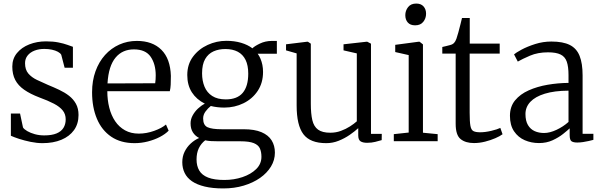

<svg xmlns="http://www.w3.org/2000/svg" viewBox="-20 -792 3370 1077"><path d="M218.5 11Q187 11 151.8 3.8Q116.5 -3.5 86.8 -13.2Q57 -23 41 -30.5V-155H92.5L109 -77Q115 -67 133 -56.5Q151 -46 175.8 -39.2Q200.5 -32.5 228 -32.5Q270.5 -32.5 297 -43.5Q323.5 -54.5 336 -74.8Q348.5 -95 348.5 -122.5Q348.5 -151.5 332 -172.2Q315.5 -193 282.8 -210.2Q250 -227.5 200.5 -245.5Q149.5 -265 115.8 -288.5Q82 -312 65.5 -343.5Q49 -375 49 -418.5Q49 -462.5 75 -494.2Q101 -526 144.2 -543Q187.5 -560 238 -560Q277.5 -560 307.5 -554Q337.5 -548 358 -540.5Q378.5 -533 389 -529.5V-412H342.5L323.5 -485Q318.5 -494 304.8 -501.5Q291 -509 271.8 -513.2Q252.5 -517.5 230.5 -517.5Q199 -518 174 -508.2Q149 -498.5 134.8 -480.5Q120.5 -462.5 120.5 -437.5Q120.5 -401 139 -379.5Q157.5 -358 186.8 -344Q216 -330 248.5 -316Q281.5 -302.5 312.2 -288Q343 -273.5 367.2 -254.8Q391.5 -236 406 -209.8Q420.5 -183.5 420.5 -147Q420.5 -97.5 395.2 -62.2Q370 -27 324.5 -8Q279 11 218.5 11Z M735 11Q657.5 11 604.2 -25Q551 -61 523.8 -125.5Q496.5 -190 496.5 -274.5Q496.5 -339.5 515.8 -392.5Q535 -445.5 569.2 -483.5Q603.5 -521.5 649.2 -542Q695 -562.5 747.5 -562.5Q835.5 -562.5 885.5 -512.5Q935.5 -462.5 938.5 -366.5Q938.5 -338 937.5 -317.2Q936.5 -296.5 932.5 -280.5H582Q582 -231 593 -187.8Q604 -144.5 626 -112Q648 -79.5 681.2 -61Q714.5 -42.5 758.5 -42.5Q801.5 -42.5 844.8 -58Q888 -73.5 911 -93.5L926 -59Q907 -39.5 876.8 -23.8Q846.5 -8 809.5 1.5Q772.5 11 735 11ZM583 -324 850.5 -325Q852 -333.5 852.8 -346.8Q853.5 -360 853.5 -369Q853.5 -432.5 825 -473.8Q796.5 -515 731 -515Q699.5 -515 673.8 -503.8Q648 -492.5 628.5 -469.2Q609 -446 597.5 -410Q586 -374 583 -324Z M1232.5 265Q1172.5 265 1128.8 254.5Q1085 244 1057 224.8Q1029 205.5 1015.8 178.2Q1002.5 151 1002.5 118Q1002.5 85.5 1015.5 59Q1028.5 32.5 1050 12.8Q1071.5 -7 1097 -18Q1074.5 -29.5 1061.8 -49.8Q1049 -70 1049 -100Q1049 -123 1060.5 -144.2Q1072 -165.5 1090.2 -182.8Q1108.5 -200 1129 -210.5Q1082 -234 1056.2 -274.2Q1030.5 -314.5 1030.5 -371Q1030.5 -431 1062.5 -474Q1094.5 -517 1144.8 -540Q1195 -563 1249.5 -563Q1295 -563 1332.2 -552Q1369.5 -541 1396 -521Q1406.5 -532.5 1437.5 -547.5Q1468.5 -562.5 1506 -562.5H1533V-490.5H1425.5Q1434.5 -478.5 1441.2 -462.5Q1448 -446.5 1451.8 -427.8Q1455.5 -409 1455.5 -388.5Q1455.5 -327.5 1425.8 -282.5Q1396 -237.5 1346.2 -213Q1296.5 -188.5 1237.5 -188.5Q1218 -188.5 1199 -190.8Q1180 -193 1162.5 -197.5Q1146 -184.5 1132.8 -166.5Q1119.5 -148.5 1119.5 -127.5Q1119.5 -90 1143.8 -78.5Q1168 -67 1225 -67H1347Q1408 -67 1446.8 -50.5Q1485.5 -34 1503.8 -4.5Q1522 25 1522 64Q1522 106 1500 142.2Q1478 178.5 1438.8 206Q1399.5 233.5 1347 249.2Q1294.5 265 1232.5 265ZM1238.5 217.5Q1292.5 217.5 1340 201.5Q1387.5 185.5 1417 156.5Q1446.5 127.5 1446.5 87.5Q1446.5 60.5 1438 41Q1429.5 21.5 1404 11Q1378.5 0.5 1327.5 0.5H1204.5Q1183.5 0.5 1164.8 -0.5Q1146 -1.5 1131 -5Q1108 13 1095.2 39.5Q1082.5 66 1082.5 102.5Q1082.5 139 1097.8 164.8Q1113 190.5 1147.2 204Q1181.5 217.5 1238.5 217.5ZM1246.5 -234.5Q1310.5 -234.5 1341.5 -271.2Q1372.5 -308 1372.5 -379Q1372.5 -425.5 1357.5 -456Q1342.5 -486.5 1313.8 -501.8Q1285 -517 1244 -517Q1207 -517 1177.5 -503.8Q1148 -490.5 1130.8 -460.8Q1113.5 -431 1113.5 -380.5Q1113.5 -339 1127.2 -305.8Q1141 -272.5 1170.5 -253.5Q1200 -234.5 1246.5 -234.5Z M2039 9Q2015 9 2002.2 0.5Q1989.5 -8 1989.5 -33V-73Q1970 -55 1941.8 -35.5Q1913.5 -16 1880 -2.5Q1846.5 11 1810 11Q1720 11 1682 -39Q1644 -89 1644 -200V-492.5L1584.5 -509.5V-543.5L1703 -558H1707L1723.5 -547V-210.5Q1723.5 -154 1732 -118Q1740.5 -82 1764.2 -64.8Q1788 -47.5 1832.5 -47.5Q1864.5 -47.5 1892.2 -57.8Q1920 -68 1943 -82.8Q1966 -97.5 1981.5 -111.5V-492.5L1907 -509.5V-543.5L2036.5 -558H2040L2061 -547V-41H2121.5L2121 -6Q2104.5 -1.5 2084.8 3.8Q2065 9 2039 9Z M2189 0V-39.5L2272.5 -48.5V-483L2197 -500V-540.5L2328.5 -558H2333.5L2352.5 -543V-47.5L2435 -39.5V0ZM2308 -650Q2281.5 -650 2267.5 -665.8Q2253.5 -681.5 2253.5 -707Q2253.5 -732 2269 -752Q2284.5 -772 2314.5 -772H2315.5Q2341.5 -772 2355.8 -756Q2370 -740 2370 -715Q2370 -689.5 2354.5 -669.8Q2339 -650 2309 -650Z M2638.5 10.5Q2591.5 10.5 2563.8 -11.8Q2536 -34 2536 -98V-491.5H2461V-528.5Q2469.5 -530.5 2481.2 -533.2Q2493 -536 2503.2 -538.8Q2513.5 -541.5 2517.5 -544Q2523.5 -547.5 2527.2 -551.5Q2531 -555.5 2534.2 -561.2Q2537.5 -567 2540.5 -575.5Q2545 -587.5 2551.2 -610.8Q2557.5 -634 2563.2 -657Q2569 -680 2571.5 -691H2615V-547.5H2783V-491.5H2614.5V-159.5Q2614.5 -109 2618.8 -86Q2623 -63 2635.8 -56.5Q2648.5 -50 2673.5 -50Q2702 -50 2736.2 -58.2Q2770.5 -66.5 2786.5 -74.5L2799 -39Q2784.5 -28 2758.5 -16.8Q2732.5 -5.5 2701 2.5Q2669.5 10.5 2638.5 10.5Z M3003.5 10.5Q2960.5 10.5 2923.5 -5.5Q2886.5 -21.5 2863.5 -55.5Q2840.5 -89.5 2840.5 -142.5Q2840.5 -194 2869.2 -229Q2898 -264 2945.8 -285.2Q2993.5 -306.5 3051.5 -316.5Q3109.5 -326.5 3169 -327V-370.5Q3169 -418.5 3159.2 -446.2Q3149.5 -474 3124.5 -486.2Q3099.5 -498.5 3054 -498.5Q2997 -498.5 2953.2 -479.8Q2909.5 -461 2884.5 -446.5L2863.5 -487Q2874 -496.5 2906 -513.8Q2938 -531 2982 -545Q3026 -559 3073 -559Q3138 -559 3176.2 -539.8Q3214.5 -520.5 3231.2 -478.5Q3248 -436.5 3248 -369V-41.5H3308.5V-7.5Q3297.5 -4.5 3282.2 -1Q3267 2.5 3250 5Q3233 7.5 3218 7.5Q3196.5 7.5 3186 0.5Q3175.5 -6.5 3175.5 -34.5V-72Q3163.5 -60.5 3138.8 -40.8Q3114 -21 3079.8 -5.2Q3045.5 10.5 3003.5 10.5ZM3032 -46Q3064 -46 3101.8 -63.8Q3139.5 -81.5 3169 -108V-283.5Q3090 -283 3036.2 -266.5Q2982.5 -250 2955 -220.8Q2927.5 -191.5 2927.5 -152.5Q2927.5 -114 2941.5 -90.5Q2955.5 -67 2979 -56.5Q3002.5 -46 3032 -46Z"/></svg>

Font: Merriweather 36pt Light
Style: Regular
Weight: 300
Designer: Eben Sorkin
Foundry: Eben Sorkin
Version: Version 2.100